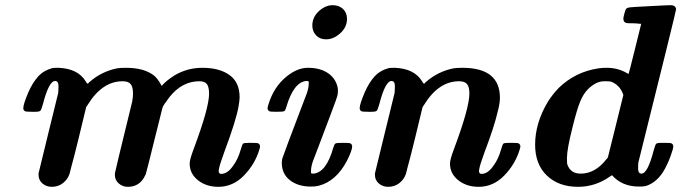

<svg xmlns="http://www.w3.org/2000/svg" viewBox="-20 -714 2633 742"><path d="M206 -376V-382Q206 -401 193 -401Q169 -401 146 -312Q140 -290 136 -286Q132 -282 115 -282H105Q81 -282 77 -284Q70 -288 70 -296Q70 -311 89 -356Q106 -395 127.5 -418.5Q149 -442 183 -451Q188 -452 206 -452Q281 -449 311 -400Q315 -393 316.5 -392Q318 -391 319 -390.5Q320 -390 322 -393Q324 -396 327 -398Q373 -438 433 -450Q445 -452 467 -452Q536 -452 574 -423Q588 -413 605 -382Q619 -400 655 -423Q704 -452 762 -452Q828 -452 867 -424Q906 -396 906 -338Q906 -327 902 -303Q892 -247 847 -127Q829 -77 827 -65Q825 -55 825 -54Q825 -42 835 -42Q860 -42 882 -75Q900 -99 911 -138Q916 -156 919.5 -159Q923 -162 943 -162H950Q974 -162 978 -160Q985 -156 985 -148Q985 -144 982 -135Q965 -79 922.5 -35.5Q880 8 824 8Q777 8 745 -17.5Q713 -43 713 -82Q713 -97 728 -137Q788 -297 788 -352Q788 -377 780 -388.5Q772 -400 750 -400Q684 -400 635 -339Q610 -306 608 -298Q607 -296 577 -174Q547 -52 543 -40Q536 -27 535 -25Q514 8 474 8Q454 8 439 -5Q424 -18 424 -38V-44Q424 -46 440.5 -114.5Q457 -183 474 -252Q491 -321 491 -322Q494 -337 494 -353Q494 -378 485 -389Q476 -400 454 -400Q375 -400 319 -309L313 -300L283 -176Q276 -147 267.5 -114Q259 -81 254 -63Q249 -45 249 -43Q242 -21 223.5 -6.5Q205 8 180 8Q159 8 144 -5Q129 -18 129 -38V-44Q129 -46 167 -200L205 -355Q205 -357 205.5 -364.5Q206 -372 206 -376Z M1240 -562Q1216 -562 1201.5 -577.5Q1187 -593 1187 -615Q1187 -643 1205.5 -664Q1224 -685 1249 -692Q1259 -694 1265 -694Q1290 -694 1305.5 -679.5Q1321 -665 1321 -641Q1321 -609 1295 -585.5Q1269 -562 1240 -562ZM1087 -418Q1129 -452 1170 -452Q1215 -452 1245 -433Q1275 -414 1284 -380Q1286 -372 1286 -364Q1286 -350 1283 -341Q1283 -339 1260 -277.5Q1237 -216 1213 -153L1189 -90Q1182 -69 1182 -55Q1181 -46 1182.5 -44.5Q1184 -43 1192 -43Q1241 -48 1268 -143Q1272 -157 1276.5 -159.5Q1281 -162 1305 -162Q1330 -162 1334 -160Q1341 -156 1341 -148Q1341 -133 1321 -93Q1279 -13 1211 4Q1200 7 1181 7Q1132 7 1100.5 -17.5Q1069 -42 1069 -85Q1069 -87 1069.5 -91.5Q1070 -96 1070.5 -99Q1071 -102 1072 -104Q1072 -105 1095 -167Q1118 -229 1142 -291Q1166 -353 1166 -354Q1173 -375 1173 -389Q1174 -398 1172.5 -399.5Q1171 -401 1163 -401Q1115 -396 1087 -302Q1083 -287 1078.5 -284.5Q1074 -282 1049 -282Q1025 -282 1021 -284Q1014 -288 1014 -296Q1014 -300 1017 -309Q1037 -377 1087 -418Z M1506 -376V-382Q1506 -401 1493 -401Q1469 -401 1446 -312Q1440 -290 1436 -286Q1432 -282 1415 -282H1405Q1381 -282 1377 -284Q1370 -288 1370 -296Q1370 -311 1389 -356Q1406 -395 1427.5 -418.5Q1449 -442 1483 -451Q1488 -452 1506 -452Q1581 -449 1611 -400Q1615 -393 1616.5 -392Q1618 -391 1619 -390.5Q1620 -390 1622 -393Q1624 -396 1627 -398Q1673 -438 1733 -450Q1745 -452 1767 -452Q1912 -452 1912 -336Q1912 -314 1903 -281Q1890 -224 1853 -127Q1835 -77 1833 -65Q1831 -55 1831 -54Q1831 -42 1841 -42Q1866 -42 1888 -75Q1906 -99 1917 -138Q1922 -156 1925.5 -159Q1929 -162 1949 -162H1956Q1980 -162 1984 -160Q1991 -156 1991 -148Q1991 -144 1988 -135Q1971 -79 1928.5 -35.5Q1886 8 1830 8Q1783 8 1751 -17.5Q1719 -43 1719 -82Q1719 -97 1734 -137Q1794 -297 1794 -353Q1794 -378 1785 -389Q1776 -400 1754 -400Q1675 -400 1619 -309L1613 -300L1583 -176Q1576 -147 1567.5 -114Q1559 -81 1554 -63Q1549 -45 1549 -43Q1542 -21 1523.5 -6.5Q1505 8 1480 8Q1459 8 1444 -5Q1429 -18 1429 -38V-44Q1429 -46 1467 -200L1505 -355Q1505 -357 1505.5 -364.5Q1506 -372 1506 -376Z M2214 8Q2139 8 2093.5 -35.5Q2048 -79 2048 -155Q2048 -239 2098 -322Q2116 -350 2139 -374Q2204 -437 2294 -450Q2306 -452 2325 -452Q2367 -452 2402 -432L2409 -428Q2410 -428 2434 -525L2458 -622H2454Q2453 -622 2449 -622.5Q2445 -623 2438.5 -623.5Q2432 -624 2427 -624Q2422 -624 2416 -624Q2410 -624 2406 -624.5Q2402 -625 2401 -625Q2389 -628 2389 -642Q2389 -647 2393 -661.5Q2397 -676 2399 -679Q2403 -684 2413.5 -685.5Q2424 -687 2487 -690Q2559 -694 2572 -694Q2590 -694 2593 -679Q2593 -672 2447 -86Q2446 -81 2446 -63Q2446 -43 2459 -43Q2483 -43 2506 -132Q2512 -154 2515.5 -158Q2519 -162 2536 -162H2546Q2571 -162 2575 -160Q2582 -156 2582 -148Q2582 -140 2572 -112Q2559 -76 2541 -47Q2513 -6 2475 5Q2468 7 2449 7Q2384 7 2345 -37L2336 -31Q2280 8 2214 8ZM2389 -347Q2376 -386 2340 -399Q2334 -400 2315 -400Q2283 -400 2252 -369Q2234 -351 2221.5 -320Q2209 -289 2192 -220Q2171 -137 2171 -103Q2171 -85 2172 -80Q2184 -43 2224 -43Q2280 -43 2323 -98L2329 -105Q2339 -145 2359 -225.5Q2379 -306 2389 -347Z"/></svg>

Font: KaTeX_Main
Style: Bold Italic
Weight: 700
Version: Version 1.1; ttfautohint (v1.3)